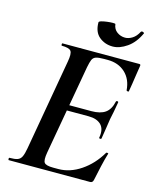

<svg xmlns="http://www.w3.org/2000/svg" viewBox="-117 -867 766 947"><g transform="rotate(15 265.5 -393.5)"><path d="M20 0Q17 0 17 -6Q17 -12 20 -12Q47 -12 61 -17Q75 -22 82 -37Q89 -52 94 -81L175 -544Q183 -587 173.5 -600Q164 -613 126 -613Q124 -613 124 -619Q124 -625 126 -625H519Q527 -625 525 -616Q522 -597 518 -571Q514 -545 510.5 -521Q507 -497 504 -482Q503 -478 497.5 -479.5Q492 -481 492 -483Q488 -539 453 -571.5Q418 -604 363 -604H345Q317 -604 303.5 -599.5Q290 -595 284.5 -582Q279 -569 274 -543L193 -85Q186 -45 195 -33Q204 -21 241 -21H267Q326 -21 381.5 -58.5Q437 -96 474 -159Q476 -162 481.5 -160.5Q487 -159 485 -157Q476 -128 467 -88.5Q458 -49 451 -15Q448 0 435 0ZM434 -222Q433 -218 427 -218.5Q421 -219 422 -223Q430 -267 408.5 -289Q387 -311 344 -311H187L191 -339H351Q396 -339 421 -356.5Q446 -374 455 -415Q456 -420 462 -419.5Q468 -419 467 -414Q462 -382 458 -363.5Q454 -345 450 -325Q446 -300 442.5 -275.5Q439 -251 434 -222ZM369 -674Q329 -674 300 -698Q271 -722 271 -771Q271 -776 283.5 -779.5Q296 -783 312.5 -785Q329 -787 341.5 -787Q354 -787 354 -784Q357 -759 375.5 -745.5Q394 -732 417 -732Q435 -732 453.5 -743.5Q472 -755 485 -780Q489 -785 496 -782Q503 -779 502 -777Q479 -726 441.5 -700Q404 -674 369 -674Z"/></g></svg>

Font: Cormorant
Style: Bold Italic
Weight: 700
Italic angle: -10°
Designer: Christian Thalmann (Catharsis Fonts)
Foundry: Catharsis Fonts
Version: Version 4.000